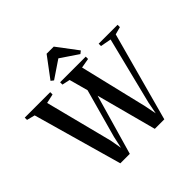

<svg xmlns="http://www.w3.org/2000/svg" viewBox="-246 -1196 1428 1428"><g transform="rotate(-45 468.0 -482.0)"><path d="M-20.5 -719V-743H247.5V-718.5L174.5 -702.5L310.5 -171L327 -78.5L347.5 -172L454 -557L413.5 -705L351.5 -718.5V-743H621V-718.5L544.5 -705L672.5 -170.5L691 -76.5L709.5 -172L842 -702.5L757 -718.5V-743H956V-718.5L896 -702.5L704.5 0H604.5L478 -475L341.5 0H242L43.5 -702.5ZM329.5 -784.5 308.5 -801 430.5 -964H505.5L628 -801.5L606.5 -784.5L468 -878Z"/></g></svg>

Font: Merriweather 120pt SemiBold
Style: Regular
Weight: 600
Version: Version 2.100